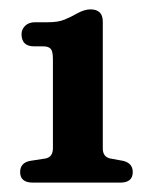

<svg xmlns="http://www.w3.org/2000/svg" viewBox="-20 -737 326 410"><path d="M53 -638Q26 -638 26 -664Q26 -674.5 33.8 -682Q41.5 -689.5 55 -689.5H82.5Q104 -689.5 117.5 -695Q131 -700.5 145 -708.5Q160.5 -717 173 -717Q199.5 -717 199.5 -691V-420Q199.5 -402 215.5 -398.5L243 -393.5Q263.5 -388.5 263.5 -369.5Q263.5 -347 236.5 -347H50.5Q23 -347 23 -369.5Q23 -389.5 44.5 -393.5L77 -398.5Q93 -401.5 93 -420.5V-611Q93 -627.5 88.2 -632.8Q83.5 -638 72.5 -638Z"/></svg>

Font: Fraunces 72pt S100 SemiBold
Style: Regular
Weight: 600
Version: Version 1.000; ttfautohint (v1.8.3)